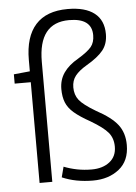

<svg xmlns="http://www.w3.org/2000/svg" viewBox="-54 -791 596 843"><g transform="rotate(-5 244.0 -370.0)"><path d="M87 0V-444H16V-485L87 -492V-542Q87 -644 134.5 -697Q182 -750 276 -750Q353 -750 393.5 -718.5Q434 -687 434 -626Q434 -583 411 -554.5Q388 -526 338 -497Q304 -477 287.5 -456Q271 -435 271 -405Q271 -372 289 -349Q307 -326 361 -294Q428 -258 455.5 -222Q483 -186 483 -133Q483 -63 437 -26.5Q391 10 322 10Q246 10 186 -16L198 -62Q226 -51 256.5 -45Q287 -39 320 -39Q369 -39 399.5 -63Q430 -87 430 -130Q430 -167 409.5 -192Q389 -217 333 -250Q288 -275 263 -296.5Q238 -318 228 -343Q218 -368 218 -402Q218 -443 239.5 -474Q261 -505 303 -529Q346 -555 362 -574.5Q378 -594 378 -626Q378 -701 278 -701Q143 -701 143 -529V0Z"/></g></svg>

Font: Georama SemiCondensed Light
Style: Regular
Weight: 300
Width: 4
Designer: Jean-Baptiste Levee
Foundry: Production Type
Version: Version 1.000